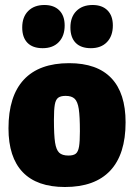

<svg xmlns="http://www.w3.org/2000/svg" viewBox="-20 -737 537 769"><path d="M483 -247Q483 -119 421.5 -53.5Q360 12 240 12Q128 12 71 -47.5Q14 -107 14 -223Q14 -352 75.5 -418Q137 -484 257 -484Q369 -484 426 -424Q483 -364 483 -247ZM196 -257Q196 -196 200.5 -166.5Q205 -137 217 -125.5Q229 -114 254 -114Q274 -114 283.5 -121.5Q293 -129 296.5 -149.5Q300 -170 300 -211Q300 -271 295.5 -300.5Q291 -330 279 -341.5Q267 -353 243 -353Q223 -353 213 -345.5Q203 -338 199.5 -318Q196 -298 196 -257ZM239 -635Q239 -593 215.5 -568.5Q192 -544 151 -544Q111 -544 90 -565.5Q69 -587 69 -627Q69 -669 93 -693Q117 -717 158 -717Q196 -717 217.5 -695.5Q239 -674 239 -635ZM432 -635Q432 -593 408.5 -568.5Q385 -544 344 -544Q304 -544 283 -565.5Q262 -587 262 -627Q262 -669 286 -693Q310 -717 351 -717Q389 -717 410.5 -695.5Q432 -674 432 -635Z"/></svg>

Font: Luna Sans Black
Style: Regular
Weight: 900
Designer: Juan Pablo del Peral
Foundry: Huerta Tipografica
Version: Version 2.001; ttfautohint (v1.5)